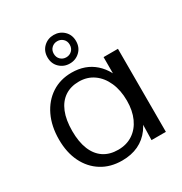

<svg xmlns="http://www.w3.org/2000/svg" viewBox="-174 -856 945 999"><g transform="rotate(-30 299.0 -356.5)"><path d="M273.1 16.1Q203.1 16.1 151.2 -16.3Q99.2 -48.6 70.5 -106.7Q41.8 -164.8 41.8 -242.7Q41.8 -322.6 70.8 -383.4Q99.9 -444.2 151.7 -478.2Q203.6 -512.2 271.9 -512.2Q354.2 -512.2 409.1 -463.6Q464.1 -415.1 484.8 -324.4L457.2 -304.5V-498.8H543.6V0H457.4L461.7 -184.9L485.2 -161.2Q471.6 -103.1 442.6 -63.6Q413.6 -24.1 371.1 -4Q328.5 16.1 273.1 16.1ZM283 -42.8Q333.9 -42.8 371.4 -67.8Q408.8 -92.7 429.1 -137.6Q449.4 -182.5 449.4 -242Q449.4 -304.3 428.4 -351.8Q407.4 -399.4 369.8 -426.1Q332.1 -452.9 281.8 -452.9Q232.1 -452.9 196.6 -429Q161.1 -405.1 142.4 -359.3Q123.7 -313.4 123.7 -247Q123.7 -180.8 142.5 -135.3Q161.3 -89.8 196.9 -66.3Q232.4 -42.8 283 -42.8ZM289.4 -557.3Q253.8 -557.3 228.7 -581.2Q203.7 -605 203.7 -643Q203.7 -680.9 228.7 -704.8Q253.8 -728.6 289.4 -728.6Q325 -728.6 350 -704.8Q375.1 -680.9 375.1 -643Q375.1 -605 350 -581.2Q325 -557.3 289.4 -557.3ZM289.4 -594.7Q309.4 -594.7 323.4 -608.1Q337.3 -621.6 337.3 -643.1Q337.3 -664.7 323.3 -677.9Q309.4 -691.2 289.4 -691.2Q269.3 -691.2 255.4 -677.9Q241.4 -664.7 241.4 -643.1Q241.4 -621.6 255.4 -608.1Q269.4 -594.7 289.4 -594.7Z"/></g></svg>

Font: Russolo 10pt ExtraLight
Style: Regular
Weight: 200
Designer: Micah Stupak-Hahn
Version: Version 1.000